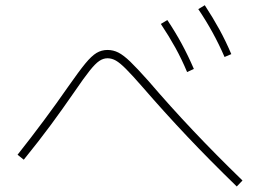

<svg xmlns="http://www.w3.org/2000/svg" viewBox="-20 -754 978 721"><path d="M515.6 -426.8Q475.6 -472.7 453.1 -495.1Q430.7 -517.6 415.3 -526.4Q399.9 -535.2 383.8 -535.2Q367.7 -535.2 352.8 -525.1Q337.9 -515.1 316.7 -488.5Q295.4 -461.9 258.8 -408.2Q215.3 -345.2 171.6 -285.9Q127.9 -226.6 69.3 -154.3L45.9 -172.9Q149.4 -303.7 235.4 -427.7Q276.4 -486.3 300 -515.1Q323.7 -543.9 342.5 -555.2Q361.3 -566.4 383.8 -566.4Q405.3 -566.4 424.6 -556.6Q443.8 -546.9 469.2 -522.5Q494.6 -498 538.1 -449.2Q620.1 -353.5 705.1 -263.7Q790 -173.8 890.6 -76.2L869.1 -53.7Q767.1 -152.8 682.4 -242.4Q597.7 -332 515.6 -426.8ZM584 -664.1 608.4 -678.7Q638.7 -633.3 662.6 -589.1Q686.5 -544.9 708 -495.1L682.6 -483.4Q662.6 -531.2 638.9 -574.2Q615.2 -617.2 584 -664.1ZM724.6 -719.7 749 -734.4Q780.3 -686.5 804.2 -642.8Q828.1 -599.1 848.6 -550.8L823.2 -540Q782.7 -633.8 724.6 -719.7Z"/></svg>

Font: Pretendard Thin
Style: Regular
Weight: 100
Designer: Base glyphs from Inter by Rasmus Andersson; Hangeul glyphs from Noto Sans CJK(Source Han Sans) by Jang Soo-young and Kan
Foundry: Kil Hyung-jin
Version: Version 1.309